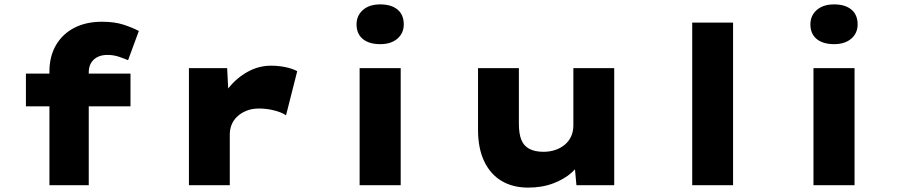

<svg xmlns="http://www.w3.org/2000/svg" viewBox="-20 -843 4096 874"><path d="M205 0V-518Q205 -586 234.5 -637Q264 -688 317.5 -716Q371 -744 444 -744Q502 -744 543 -730.5Q584 -717 612 -702L563 -569Q547 -576 522 -584.5Q497 -593 469 -593Q442 -593 423 -583Q404 -573 394 -555.5Q384 -538 384 -514V0H295Q265 0 242.5 0Q220 0 205 0ZM98 -359V-508H574V-359Z M840 0V-533H1014L1024 -337L968 -340Q984 -397 1021 -443Q1058 -489 1108 -516.5Q1158 -544 1214 -544Q1247 -544 1279 -537.5Q1311 -531 1333 -519L1282 -318Q1264 -331 1229.5 -340Q1195 -349 1160 -349Q1126 -349 1101 -338.5Q1076 -328 1059 -311.5Q1042 -295 1034 -274.5Q1026 -254 1026 -231V0Z M1617 0V-533H1804V0ZM1711 -642Q1660 -642 1631.5 -665.5Q1603 -689 1603 -732Q1603 -772 1632 -797.5Q1661 -823 1711 -823Q1761 -823 1789.5 -799.5Q1818 -776 1818 -732Q1818 -692 1789 -667Q1760 -642 1711 -642Z M2384 11Q2314 11 2263 -19.5Q2212 -50 2184 -109Q2156 -168 2156 -252V-533H2342V-279Q2342 -235 2353 -207Q2364 -179 2389.5 -165.5Q2415 -152 2454 -152Q2482 -152 2506.5 -160Q2531 -168 2550 -183.5Q2569 -199 2579.5 -221.5Q2590 -244 2590 -272V-533H2776V0H2604L2594 -108L2629 -120Q2617 -89 2583.5 -58.5Q2550 -28 2499 -8.5Q2448 11 2384 11Z M3131 0V-740H3317V0Z M3683 0V-533H3870V0ZM3777 -642Q3726 -642 3697.5 -665.5Q3669 -689 3669 -732Q3669 -772 3698 -797.5Q3727 -823 3777 -823Q3827 -823 3855.5 -799.5Q3884 -776 3884 -732Q3884 -692 3855 -667Q3826 -642 3777 -642Z"/></svg>

Font: Lexend Tera ExtraBold
Style: Regular
Weight: 800
Designer: Bonnie Shaver-Troup, Thomas Jockin
Foundry: Lexend
Version: Version 1.007